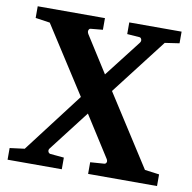

<svg xmlns="http://www.w3.org/2000/svg" viewBox="-76 -747 824 824"><g transform="rotate(10 335.5 -335.5)"><path d="M360.8 0V-50.8L421.9 -55.2Q428.7 -56.2 430.9 -63Q433.1 -69.8 426.8 -79.1L314.9 -254.9L180.2 -80.1Q176.3 -75.7 175.8 -71.5Q175.3 -67.4 176.8 -64Q178.2 -60.5 180.9 -58.6Q183.6 -56.6 186 -56.2L246.1 -50.8V0H9.8V-50.8L74.2 -59.1L272.9 -319.8L85.9 -610.8L22.9 -620.1V-670.9H315.9V-620.1L263.2 -615.2Q257.8 -615.2 254.9 -607.9Q252 -600.6 257.8 -590.8L357.9 -433.1L481 -591.8Q487.8 -600.1 484.9 -608.2Q481.9 -616.2 475.1 -616.2L421.9 -620.1V-670.9H649.9V-620.1L586.9 -610.8L399.9 -368.2L598.1 -59.1L661.1 -50.8V0Z"/></g></svg>

Font: Charis SIL Viet
Style: Bold
Weight: 700
Foundry: SIL International
Version: Version 5.000